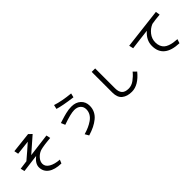

<svg xmlns="http://www.w3.org/2000/svg" viewBox="259 -2116 3482 3482"><g transform="rotate(-45 2000.0 -375.0)"><path d="M101.6 -408.2 270.5 -430.7Q435.5 -570.3 539.1 -664.1L261.7 -632.8L245.1 -713.9L640.6 -757.8L700.2 -700.2L411.1 -447.3Q477.5 -455.1 634.8 -476.1Q792 -497.1 857.4 -503.9L875 -424.8Q859.4 -422.9 808.1 -418Q756.8 -413.1 728.5 -409.2Q700.2 -405.3 660.2 -397.9Q620.1 -390.6 593.8 -380.9Q533.2 -356.4 487.8 -304.2Q442.4 -252 442.4 -193.4Q442.4 -121.1 518.6 -76.2Q594.7 -31.2 720.7 -22.5L691.4 46.9Q527.3 43 439.9 -20.5Q352.5 -84 352.5 -193.4Q352.5 -287.1 462.9 -374L120.1 -330.1Z M1327.1 -716.8 1345.7 -796.9Q1494.1 -748 1713.9 -726.6L1694.3 -647.5Q1444.3 -679.7 1327.1 -716.8ZM1203.1 -478.5Q1217.8 -483.4 1263.7 -498Q1309.6 -512.7 1334.5 -519.5Q1359.4 -526.4 1399.4 -536.6Q1439.5 -546.9 1476.1 -551.3Q1512.7 -555.7 1548.8 -555.7Q1660.2 -555.7 1728 -493.2Q1795.9 -430.7 1795.9 -329.1Q1795.9 -257.8 1766.6 -197.8Q1737.3 -137.7 1683.1 -93.3Q1628.9 -48.8 1561.5 -15.6Q1494.1 17.6 1407.2 43.9L1364.3 -30.3Q1434.6 -50.8 1489.7 -75.2Q1544.9 -99.6 1596.7 -135.3Q1648.4 -170.9 1677.2 -220.2Q1706.1 -269.5 1706.1 -329.1Q1706.1 -395.5 1661.1 -435.1Q1616.2 -474.6 1540 -474.6Q1447.3 -474.6 1236.3 -399.4Z M2253.9 -207V-739.3H2342.8V-226.6Q2342.8 -139.6 2383.3 -94.7Q2423.8 -49.8 2515.6 -49.8Q2589.8 -49.8 2659.2 -100.6Q2728.5 -151.4 2782.2 -217.8L2841.8 -160.2Q2684.6 32.2 2515.6 32.2Q2397.5 32.2 2325.7 -24.9Q2253.9 -82 2253.9 -207Z M3070.3 -593.8 3846.7 -685.5 3859.4 -602.5Q3723.6 -590.8 3648.4 -576.2Q3565.4 -543 3506.3 -468.8Q3447.3 -394.5 3447.3 -300.8Q3447.3 -245.1 3465.3 -203.1Q3483.4 -161.1 3512.2 -135.7Q3541 -110.4 3585.4 -93.8Q3629.9 -77.1 3673.3 -70.3Q3716.8 -63.5 3773.4 -59.6L3747.1 18.6Q3358.4 4.9 3358.4 -300.8Q3358.4 -447.3 3488.3 -559.6Q3414.1 -551.8 3271.5 -533.7Q3128.9 -515.6 3088.9 -510.7Z"/></g></svg>

Font: Gothic A1 Medium
Style: Regular
Weight: 500
Designer: HanYang I&C Co.,Ltd.
Foundry: HanYang I&C Co.,Ltd.
Version: Version 2.50